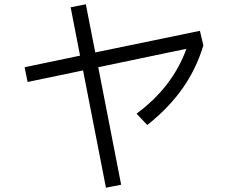

<svg xmlns="http://www.w3.org/2000/svg" viewBox="-20 -831 1096 897"><path d="M914 -687 930 -619Q898 -511 833.5 -419Q769 -327 668 -247L618 -300Q786 -424 851 -603L439 -517L546 32L475 46L368 -502L109 -448L95 -517L354 -571L310 -797L381 -811L425 -586Z"/></svg>

Font: PlemolJP
Style: Regular
Weight: 400
Monospace: yes
Version: v2.0.4; ttfautohint (v1.8.4.7-5d5b-dirty) -l 6 -r 45 -G 200 